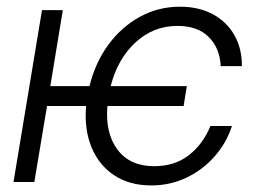

<svg xmlns="http://www.w3.org/2000/svg" viewBox="-20 -546 762 576"><path d="M540.5 -287.6 530.8 -228H302.2Q295.4 -146 332.8 -96.7Q370.1 -47.4 442.4 -47.4Q503.9 -47.4 546.4 -80.3Q588.9 -113.3 611.3 -168H675.8Q659.2 -116.7 623.5 -76.4Q587.9 -36.1 539.1 -12.9Q490.2 10.3 434.1 10.3Q368.7 10.3 322.8 -20Q276.9 -50.3 254.6 -104Q232.4 -157.7 238.3 -228H121.1L83 0H20.5L106 -515.6H168.5L130.9 -287.6H248.5Q265.6 -357.9 304.9 -411.6Q344.2 -465.3 399.7 -495.6Q455.1 -525.9 520 -525.9Q576.7 -525.9 618.7 -503.2Q660.6 -480.5 683.3 -440.2Q706.1 -399.9 705.6 -347.7H642.1Q639.6 -401.4 606.4 -434.8Q573.2 -468.3 512.2 -468.3Q440.4 -468.3 386.7 -418.9Q333 -369.6 312 -287.6Z"/></svg>

Font: Inter Display Light
Style: Italic
Weight: 300
Italic angle: -9.39999°
Designer: Rasmus Andersson
Foundry: rsms
Version: Version 4.000;git-a52131595